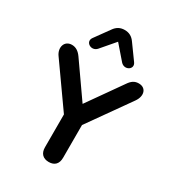

<svg xmlns="http://www.w3.org/2000/svg" viewBox="-217 -1036 1052 1164"><g transform="rotate(30 309.0 -454.0)"><path d="M309 8C350 8 372 -16 372 -58V-287L578 -578C613 -627 597 -678 545 -678C516 -678 497 -665 478 -637L311 -400L145 -637C126 -664 104 -678 77 -678C24 -678 8 -622 40 -578L245 -288V-58C245 -16 268 8 309 8ZM225 -736 309 -834 394 -736C427 -701 483 -737 455 -775L382 -876C363 -904 339 -916 309 -916C279 -916 255 -904 236 -876L163 -775C136 -737 192 -701 225 -736Z"/></g></svg>

Font: SN Pro SemiBold
Style: Regular
Weight: 600
Designer: Tobias Whetton
Foundry: Supernotes
Version: Version 1.003;Glyphs 3.3 (3324)